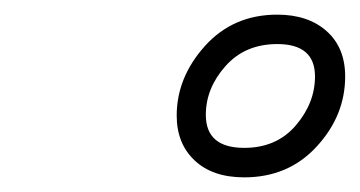

<svg xmlns="http://www.w3.org/2000/svg" viewBox="-20 -703 489 261"><path d="M220.2 -545.9Q220.2 -597.7 258.5 -640.4Q296.9 -683.1 356.9 -683.1Q398.9 -683.1 424.1 -660.6Q449.2 -638.2 449.2 -599.1Q449.2 -545.9 410.6 -503.9Q372.1 -461.9 312 -461.9Q269 -461.9 244.6 -484.9Q220.2 -507.8 220.2 -545.9ZM259.8 -546.9Q259.8 -502 312 -502Q356 -502 382.1 -532.5Q408.2 -563 408.2 -599.1Q408.2 -643.1 356.9 -643.1Q313 -643.1 286.4 -613Q259.8 -583 259.8 -546.9Z"/></svg>

Font: CMU Concrete
Style: Italic
Weight: 500
Italic angle: -14.04°
Version: Version 0.7.0